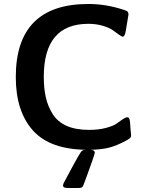

<svg xmlns="http://www.w3.org/2000/svg" viewBox="-20 -737 743 974"><path d="M60.1 -346.2Q60.1 -717.3 429.2 -716.8Q517.1 -716.8 605 -688Q617.2 -684.1 621.6 -682.1Q626 -680.2 628.9 -675.5Q631.8 -670.9 631.8 -663.1Q631.8 -660.2 618.2 -581.1Q613.3 -551.3 603 -550.8Q598.1 -550.8 584 -560.8Q569.8 -570.8 552.5 -583.5Q535.2 -596.2 501.5 -606.2Q467.8 -616.2 428.2 -616.2Q202.1 -616.2 202.1 -347.2Q202.1 -288.1 212.6 -242.4Q223.1 -196.8 247.6 -158Q272 -119.1 317.9 -98.6Q363.8 -78.1 431.2 -78.1Q480 -78.1 517.6 -88.1Q555.2 -98.1 571.5 -110.1Q587.9 -122.1 602.5 -132.1Q617.2 -142.1 626 -142.1Q628.9 -142.1 630.9 -141.1Q632.8 -140.1 634.5 -137Q636.2 -133.8 637.2 -131.3Q638.2 -128.9 638.7 -124Q639.2 -119.1 639.6 -115.5Q640.1 -111.8 640.6 -106Q641.1 -100.1 641.1 -96.2Q642.1 -81.1 643.1 -70.6Q644 -60.1 644.5 -57.1Q645 -54.2 645 -51.8Q645 -47.9 644.5 -45.4Q644 -43 642.6 -40.5Q641.1 -38.1 639.6 -36.6Q638.2 -35.2 635 -33Q631.8 -30.8 630.4 -29.8Q628.9 -28.8 625 -26.9Q621.1 -24.9 620.1 -23.9Q572.3 2 533.2 12Q494.1 22 437 22.9Q460.9 22.9 460.9 38.1Q460.9 42 447 82Q433.1 122.1 418.9 160.2L404.8 198.2Q400.9 210.4 395 213.6Q389.2 216.8 376 216.8H334Q314 216.8 306.9 214.4Q299.8 211.9 299.8 203.1Q299.8 196.3 307.1 184.1Q325.2 150.9 350.1 104Q383.3 43 391.1 33Q398.9 22.9 415 22.9H425.8Q235.8 22.9 147.9 -74.2Q60.1 -171.4 60.1 -346.2Z"/></svg>

Font: CMU Sans Serif
Style: Bold
Weight: 700
Version: Version 0.7.0